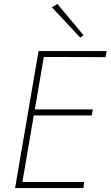

<svg xmlns="http://www.w3.org/2000/svg" viewBox="-20 -961 565 981"><path d="M72 0H406L410 -31H77ZM187 -670 519 -669 525 -700H192ZM136 -371H449L454 -402H141ZM177 -700 57 0H89L209 -700ZM245 -924 390 -769 407 -781 273 -941Z"/></svg>

Font: Jost ExtraLight
Style: Italic
Weight: 250
Italic angle: -5°
Version: Version 3.710